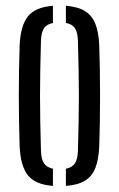

<svg xmlns="http://www.w3.org/2000/svg" viewBox="-20 -626 404 653"><path d="M46.8 -127.8Q45.5 -166.7 44.8 -210.3Q44 -254 44 -299.3Q44 -344.6 44.7 -388.5Q45.4 -432.4 46.8 -472Q49.9 -538.8 74.9 -570.3Q99.8 -601.7 160 -606.3V-547.7Q138.7 -543.8 129.5 -529.7Q120.2 -515.6 119.3 -487.3Q117.9 -435.8 117 -389.9Q116.1 -344.1 116.1 -299.9Q116.1 -255.6 117 -209.8Q117.9 -163.9 119.3 -112.5Q120.2 -84.5 129.7 -70.5Q139.1 -56.5 160 -52.3V6.3Q100 1.7 75 -29.7Q49.9 -61.2 46.8 -127.8ZM204.1 6.3V-52.1Q225.3 -56.3 234.7 -70.4Q244.1 -84.4 245 -112.5Q246.4 -164.4 247.4 -210.2Q248.3 -256 248.3 -300.1Q248.3 -344.2 247.4 -390Q246.4 -435.8 245 -487.3Q244.1 -516.2 234.9 -530.1Q225.7 -544.1 204.1 -547.9V-606.3Q244.8 -603.3 269 -588.3Q293.1 -573.3 304.4 -544.8Q315.6 -516.3 317.5 -472Q318.9 -433.1 319.6 -389.4Q320.3 -345.7 320.3 -300.6Q320.3 -255.5 319.6 -211.5Q318.9 -167.5 317.5 -127.8Q315.6 -83.8 304.4 -55Q293.1 -26.3 269 -11.5Q244.8 3.3 204.1 6.3Z"/></svg>

Font: Big Shoulders Stencil Display SC Thin
Style: Regular
Weight: 100
Designer: Patric King
Foundry: XO Type Co
Version: Version 2.001